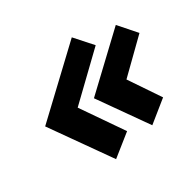

<svg xmlns="http://www.w3.org/2000/svg" viewBox="-119 -634 779 767"><g transform="rotate(-30 271.0 -250.0)"><path d="M303 -70 209 5 29 -250 299 -505 366 -430 179 -250ZM476 -460 542 -385 404 -250 495 -115 402 -40 254 -250Z"/></g></svg>

Font: Scada
Style: Bold Italic
Weight: 700
Italic angle: -10°
Version: Version 4.000